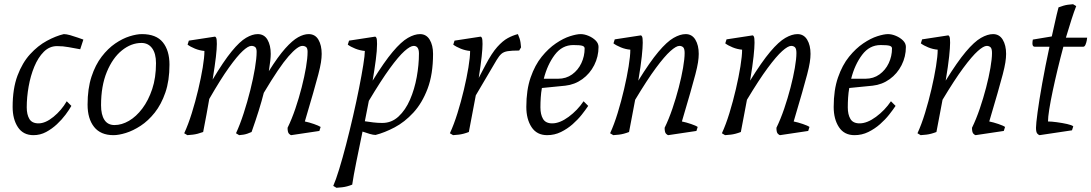

<svg xmlns="http://www.w3.org/2000/svg" viewBox="-20 -630 5184 912"><path d="M139 12Q90 12 65 -26Q40 -64 40 -122Q40 -209 63 -270.5Q86 -332 123 -372.5Q160 -413 202.5 -436Q245 -459 283 -468Q295 -468 313 -463Q331 -458 349 -451.5Q367 -445 376 -442L361 -396Q332 -401 306 -406Q280 -411 251 -411Q215 -411 188 -384Q161 -357 143 -313.5Q125 -270 116 -219Q107 -168 107 -120Q107 -86 119.5 -65Q132 -44 163 -44Q196 -44 234 -75Q272 -106 297 -149L319 -127Q309 -109 291.5 -85.5Q274 -62 250.5 -40Q227 -18 199 -3Q171 12 139 12Z M519 12Q458 12 427 -27Q396 -66 396 -133Q396 -209 414.5 -265.5Q433 -322 463 -361Q493 -400 527.5 -423.5Q562 -447 595.5 -457.5Q629 -468 654 -468Q722 -468 753.5 -429Q785 -390 785 -323Q785 -247 765.5 -190.5Q746 -134 715 -95Q684 -56 648 -32.5Q612 -9 578 1.5Q544 12 519 12ZM524 -36Q558 -36 592.5 -56Q627 -76 656 -114.5Q685 -153 703 -207Q721 -261 721 -330Q721 -376 702.5 -401Q684 -426 652 -426Q603 -426 559 -390.5Q515 -355 487.5 -288.5Q460 -222 460 -130Q460 -85 476 -60.5Q492 -36 524 -36Z M870 12 855 3Q874 -38 891 -92.5Q908 -147 921.5 -204Q935 -261 943 -309.5Q951 -358 951 -388Q928 -390 906 -399Q884 -408 871 -418L877 -437L1001 -456Q1004 -456 1007 -450Q1010 -444 1010 -421Q1010 -399 1005.5 -359.5Q1001 -320 990 -252Q1042 -339 1080.5 -386Q1119 -433 1149 -450.5Q1179 -468 1204 -468Q1235 -468 1250.5 -441.5Q1266 -415 1266 -374Q1266 -348 1257 -292Q1301 -362 1335 -400Q1369 -438 1396 -453Q1423 -468 1446 -468Q1477 -468 1492.5 -441.5Q1508 -415 1508 -374Q1508 -356 1504.5 -333.5Q1501 -311 1492 -276.5Q1483 -242 1467.5 -188Q1452 -134 1428 -53Q1448 -49 1471 -41Q1494 -33 1503 -27L1497 -8L1363 12Q1360 12 1353 5.5Q1346 -1 1346 -23Q1366 -64 1383 -114Q1400 -164 1413 -215Q1426 -266 1433.5 -310Q1441 -354 1441 -384Q1441 -401 1434 -406.5Q1427 -412 1416 -412Q1394 -412 1350.5 -362.5Q1307 -313 1233 -189Q1214 -113 1175 -3Q1153 7 1137 9.5Q1121 12 1116 12L1101 3Q1120 -38 1137.5 -92Q1155 -146 1169 -202Q1183 -258 1191 -306Q1199 -354 1199 -384Q1199 -401 1192 -406.5Q1185 -412 1174 -412Q1159 -412 1133 -388Q1107 -364 1067.5 -309Q1028 -254 974 -160Q968 -126 961 -87Q954 -48 945 -3Q918 7 896.5 9.5Q875 12 870 12Z M1578 262 1563 253Q1575 226 1591 174Q1607 122 1624 56.5Q1641 -9 1657 -78.5Q1673 -148 1685.5 -211Q1698 -274 1705.5 -321Q1713 -368 1713 -388Q1690 -390 1667.5 -399Q1645 -408 1632 -418L1638 -437L1762 -456Q1765 -456 1768 -450Q1771 -444 1771 -421Q1771 -391 1765 -345.5Q1759 -300 1750 -247Q1805 -336 1845.5 -384Q1886 -432 1917.5 -450Q1949 -468 1975 -468Q2005 -468 2021 -441.5Q2037 -415 2037 -374Q2037 -277 2011 -208.5Q1985 -140 1943.5 -95Q1902 -50 1854.5 -25Q1807 0 1764 11Q1753 11 1736 6Q1719 1 1702 -5Q1686 72 1672.5 139Q1659 206 1653 247Q1628 257 1606 259.5Q1584 262 1578 262ZM1796 -46Q1840 -46 1873 -76.5Q1906 -107 1927.5 -156.5Q1949 -206 1959.5 -264Q1970 -322 1970 -376Q1970 -412 1945 -412Q1929 -412 1901 -387Q1873 -362 1831.5 -305Q1790 -248 1732 -151L1713 -54Q1733 -51 1753.5 -48.5Q1774 -46 1796 -46Z M2132 12 2117 3Q2136 -38 2153 -92.5Q2170 -147 2183.5 -204Q2197 -261 2205 -309.5Q2213 -358 2213 -388Q2190 -390 2168 -399Q2146 -408 2133 -418L2139 -437L2263 -456Q2266 -456 2269 -450Q2272 -444 2272 -421Q2272 -400 2268 -362Q2264 -324 2254 -260L2286 -321Q2316 -378 2342 -407Q2368 -436 2392 -449Q2416 -462 2440 -468Q2450 -446 2452.5 -428Q2455 -410 2455 -405L2446 -390Q2411 -390 2392 -387Q2373 -384 2362 -374.5Q2351 -365 2339 -345L2240 -177L2207 -3Q2181 7 2159.5 9.5Q2138 12 2132 12Z M2579 12Q2530 12 2505 -26Q2480 -64 2480 -122Q2480 -203 2500.5 -262Q2521 -321 2553 -360.5Q2585 -400 2620.5 -424Q2656 -448 2687.5 -458Q2719 -468 2738 -468Q2756 -468 2776 -459.5Q2796 -451 2809.5 -437.5Q2823 -424 2823 -407Q2823 -361 2802.5 -320.5Q2782 -280 2746 -254Q2710 -228 2665 -223L2554 -212Q2550 -190 2548.5 -166.5Q2547 -143 2547 -120Q2547 -86 2559.5 -65Q2572 -44 2603 -44Q2639 -44 2681 -75Q2723 -106 2752 -149L2774 -127Q2762 -109 2743.5 -85.5Q2725 -62 2700 -40Q2675 -18 2644.5 -3Q2614 12 2579 12ZM2563 -256H2631Q2669 -256 2697.5 -276.5Q2726 -297 2741.5 -330Q2757 -363 2757 -400Q2757 -409 2746 -412.5Q2735 -416 2703 -416Q2650 -416 2615 -369.5Q2580 -323 2563 -256Z M2893 12 2878 3Q2897 -38 2914 -93.5Q2931 -149 2944.5 -207Q2958 -265 2966 -314.5Q2974 -364 2974 -394Q2951 -396 2929 -405Q2907 -414 2894 -424L2900 -443L3024 -462Q3027 -462 3030 -456Q3033 -450 3033 -427Q3033 -405 3028.5 -362Q3024 -319 3012 -247Q3067 -336 3107.5 -384Q3148 -432 3179.5 -450Q3211 -468 3237 -468Q3267 -468 3283 -441.5Q3299 -415 3299 -374Q3299 -356 3295.5 -333.5Q3292 -311 3283 -276.5Q3274 -242 3258.5 -188Q3243 -134 3219 -53Q3239 -49 3262.5 -41Q3286 -33 3294 -27L3288 -8L3154 12Q3151 12 3144 5.5Q3137 -1 3137 -23Q3157 -64 3174 -114Q3191 -164 3204 -214Q3217 -264 3224.5 -307.5Q3232 -351 3232 -378Q3232 -399 3225 -405.5Q3218 -412 3207 -412Q3192 -412 3164.5 -387.5Q3137 -363 3095.5 -307Q3054 -251 2997 -156Q2991 -122 2983.5 -84.5Q2976 -47 2968 -3Q2942 7 2920.5 9.5Q2899 12 2893 12Z M3424 12 3409 3Q3428 -38 3445 -93.5Q3462 -149 3475.5 -207Q3489 -265 3497 -314.5Q3505 -364 3505 -394Q3482 -396 3460 -405Q3438 -414 3425 -424L3431 -443L3555 -462Q3558 -462 3561 -456Q3564 -450 3564 -427Q3564 -405 3559.5 -362Q3555 -319 3543 -247Q3598 -336 3638.5 -384Q3679 -432 3710.5 -450Q3742 -468 3768 -468Q3798 -468 3814 -441.5Q3830 -415 3830 -374Q3830 -356 3826.5 -333.5Q3823 -311 3814 -276.5Q3805 -242 3789.5 -188Q3774 -134 3750 -53Q3770 -49 3793.5 -41Q3817 -33 3825 -27L3819 -8L3685 12Q3682 12 3675 5.5Q3668 -1 3668 -23Q3688 -64 3705 -114Q3722 -164 3735 -214Q3748 -264 3755.5 -307.5Q3763 -351 3763 -378Q3763 -399 3756 -405.5Q3749 -412 3738 -412Q3723 -412 3695.5 -387.5Q3668 -363 3626.5 -307Q3585 -251 3528 -156Q3522 -122 3514.5 -84.5Q3507 -47 3499 -3Q3473 7 3451.5 9.5Q3430 12 3424 12Z M4039 12Q3990 12 3965 -26Q3940 -64 3940 -122Q3940 -203 3960.5 -262Q3981 -321 4013 -360.5Q4045 -400 4080.5 -424Q4116 -448 4147.5 -458Q4179 -468 4198 -468Q4216 -468 4236 -459.5Q4256 -451 4269.5 -437.5Q4283 -424 4283 -407Q4283 -361 4262.5 -320.5Q4242 -280 4206 -254Q4170 -228 4125 -223L4014 -212Q4010 -190 4008.5 -166.5Q4007 -143 4007 -120Q4007 -86 4019.5 -65Q4032 -44 4063 -44Q4099 -44 4141 -75Q4183 -106 4212 -149L4234 -127Q4222 -109 4203.5 -85.5Q4185 -62 4160 -40Q4135 -18 4104.5 -3Q4074 12 4039 12ZM4023 -256H4091Q4129 -256 4157.5 -276.5Q4186 -297 4201.5 -330Q4217 -363 4217 -400Q4217 -409 4206 -412.5Q4195 -416 4163 -416Q4110 -416 4075 -369.5Q4040 -323 4023 -256Z M4353 12 4338 3Q4357 -38 4374 -93.5Q4391 -149 4404.5 -207Q4418 -265 4426 -314.5Q4434 -364 4434 -394Q4411 -396 4389 -405Q4367 -414 4354 -424L4360 -443L4484 -462Q4487 -462 4490 -456Q4493 -450 4493 -427Q4493 -405 4488.5 -362Q4484 -319 4472 -247Q4527 -336 4567.5 -384Q4608 -432 4639.5 -450Q4671 -468 4697 -468Q4727 -468 4743 -441.5Q4759 -415 4759 -374Q4759 -356 4755.5 -333.5Q4752 -311 4743 -276.5Q4734 -242 4718.5 -188Q4703 -134 4679 -53Q4699 -49 4722.5 -41Q4746 -33 4754 -27L4748 -8L4614 12Q4611 12 4604 5.5Q4597 -1 4597 -23Q4617 -64 4634 -114Q4651 -164 4664 -214Q4677 -264 4684.5 -307.5Q4692 -351 4692 -378Q4692 -399 4685 -405.5Q4678 -412 4667 -412Q4652 -412 4624.5 -387.5Q4597 -363 4555.5 -307Q4514 -251 4457 -156Q4451 -122 4443.5 -84.5Q4436 -47 4428 -3Q4402 7 4380.5 9.5Q4359 12 4353 12Z M4918 12Q4915 12 4908 5.5Q4901 -1 4901 -23Q4901 -41 4908.5 -97Q4916 -153 4930.5 -234Q4945 -315 4965 -408H4895Q4884 -408 4884 -424Q4884 -432 4886 -442L4976 -457Q4984 -491 4991.5 -526Q4999 -561 5008 -595Q5034 -605 5052.5 -607.5Q5071 -610 5077 -610L5092 -601Q5082 -576 5069.5 -537Q5057 -498 5043 -451H5144Q5144 -448 5142 -437.5Q5140 -427 5136 -417.5Q5132 -408 5125 -408H5031Q5017 -356 5004 -302Q4991 -248 4980.5 -198.5Q4970 -149 4964 -111Q4958 -73 4958 -53Q4974 -53 5000 -49.5Q5026 -46 5048.5 -41Q5071 -36 5078 -30L5072 -11Z"/></svg>

Font: Mate
Style: Italic
Weight: 400
Italic angle: -10.8°
Designer: Eduardo Rodriguez Tunni
Foundry: Eduardo Rodriguez Tunni
Version: Version 1.003; ttfautohint (v1.8.4.7-5d5b);gftools[0.9.24]